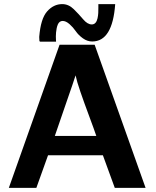

<svg xmlns="http://www.w3.org/2000/svg" viewBox="-20 -915 761 935"><path d="M23 0 270 -697H441L689 0H539L481 -159H214L157 0ZM247 -253H449Q439 -283 414 -350Q389 -417 371.5 -468Q354 -519 348 -548Q338 -516 305.5 -423Q273 -330 247 -253ZM172 -715Q172 -718 171.5 -725Q171 -732 171 -735Q178 -824 209.5 -859.5Q241 -895 283 -895Q314 -895 339 -870.5Q364 -846 385 -821Q406 -796 427 -796Q438 -796 445 -804Q452 -812 455 -826Q458 -840 458.5 -852Q459 -864 459 -878.5Q459 -893 459 -895H541Q528 -713 429 -713Q405 -713 383.5 -728.5Q362 -744 349 -763Q336 -782 318.5 -797.5Q301 -813 285 -813Q277 -813 271 -808.5Q265 -804 261.5 -795.5Q258 -787 256 -777.5Q254 -768 253 -757Q252 -746 252 -738Q252 -730 252.5 -721.5Q253 -713 253 -712H176L174 -713Q172 -714 172 -715Z"/></svg>

Font: Coval
Style: ExtraBold
Weight: 800
Foundry: Context Ltd
Version: Version 001.000